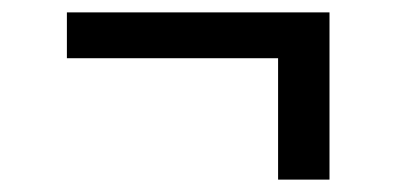

<svg xmlns="http://www.w3.org/2000/svg" viewBox="-20 -397 640 310"><path d="M429 -107V-303H88V-377H512V-107Z"/></svg>

Font: Iosevka SS04 Extended
Style: Regular
Weight: 400
Width: 7
Monospace: yes
Designer: Belleve Invis
Foundry: Belleve Invis
Version: Version 19.0.0; ttfautohint (v1.8.4)